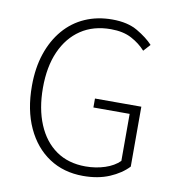

<svg xmlns="http://www.w3.org/2000/svg" viewBox="-78 -742 761 824"><g transform="rotate(10 302.5 -329.5)"><path d="M338 12Q253 12 189.5 -30Q126 -72 90.5 -149Q55 -226 55 -331Q55 -409 76 -471.5Q97 -534 135.5 -579Q174 -624 227.5 -647.5Q281 -671 346 -671Q413 -671 456.5 -645.5Q500 -620 526 -592L499 -562Q474 -590 437.5 -609.5Q401 -629 347 -629Q271 -629 216.5 -592.5Q162 -556 132.5 -489.5Q103 -423 103 -331Q103 -240 131.5 -172Q160 -104 213 -67Q266 -30 341 -30Q386 -30 425.5 -43Q465 -56 489 -80V-285H331V-324H533V-63Q502 -30 452.5 -9Q403 12 338 12Z"/></g></svg>

Font: Source Sans 3 ExtraLight Light
Style: Regular
Weight: 300
Version: Version 3.052;hotconv 1.1.0;makeotfexe 2.6.0